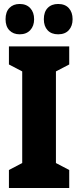

<svg xmlns="http://www.w3.org/2000/svg" viewBox="-20 -999 394 968"><path d="M329 -51H25V-142L92 -177V-639L25 -674V-765H329V-674L262 -639V-177L329 -142ZM8 -902Q8 -939 27.5 -959Q47 -979 79 -979Q113 -979 132.5 -958Q152 -937 152 -902Q152 -868 132.5 -847Q113 -826 79 -826Q47 -826 27.5 -846Q8 -866 8 -902ZM201 -902Q201 -939 220.5 -959Q240 -979 273 -979Q308 -979 327 -958Q346 -937 346 -902Q346 -868 327 -847Q308 -826 273 -826Q239 -826 220 -846.5Q201 -867 201 -902Z"/></svg>

Font: Noto Sans Tamil UI ExtraCondensed Black
Style: Regular
Weight: 900
Width: 2
Designer: Jelle Bosma - Monotype Design Team
Foundry: Monotype Imaging Inc.
Version: Version 2.004; ttfautohint (v1.8.4.7-5d5b)